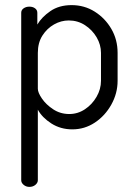

<svg xmlns="http://www.w3.org/2000/svg" viewBox="-20 -499 524 751"><path d="M95 232Q82 232 72.5 224Q63 216 63 206V-449Q63 -460 72.5 -466.5Q82 -473 95 -473Q108 -473 117 -466.5Q126 -460 126 -449V-403Q143 -432 177 -455.5Q211 -479 260 -479Q310 -479 350.5 -453.5Q391 -428 415.5 -386Q440 -344 440 -292V-183Q440 -134 415.5 -90Q391 -46 351 -19.5Q311 7 263 7Q217 7 181 -16Q145 -39 128 -70V206Q128 216 118.5 224Q109 232 95 232ZM251 -53Q284 -53 312 -71.5Q340 -90 357.5 -120Q375 -150 375 -183V-292Q375 -324 358 -353Q341 -382 312.5 -400.5Q284 -419 249 -419Q219 -419 191.5 -403.5Q164 -388 146 -360Q128 -332 128 -292V-152Q128 -137 144 -113.5Q160 -90 188 -71.5Q216 -53 251 -53Z"/></svg>

Font: Dosis ExtraLight
Style: Regular
Weight: 400
Version: Version 3.001; ttfautohint (v1.8.2)